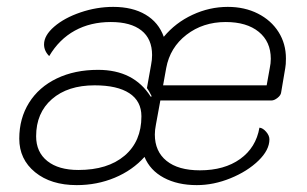

<svg xmlns="http://www.w3.org/2000/svg" viewBox="-20 -529 891 558"><path d="M36 -126Q36 -185 64.5 -230.5Q93 -276 145 -301Q197 -326 265 -326Q369 -326 418 -248L421 -249Q412 -267 407 -273L419 -340Q422 -355 422 -369Q422 -416 391 -440.5Q360 -465 302 -465Q243 -465 197.5 -440Q152 -415 123 -366Q108 -381 108 -400Q108 -426 137.5 -451.5Q167 -477 214 -493Q261 -509 309 -509Q365 -509 403 -486.5Q441 -464 456 -422Q490 -463 539.5 -486Q589 -509 642 -509Q691 -509 729.5 -489.5Q768 -470 789.5 -436Q811 -402 811 -359Q811 -341 809 -331L797 -260Q796 -252 786.5 -244.5Q777 -237 769 -237H446L433 -166Q430 -151 430 -138Q430 -89 464 -61.5Q498 -34 561 -34Q632 -34 678 -67Q724 -100 734 -158Q744 -157 753.5 -146Q763 -135 763 -124Q763 -93 731 -62Q699 -31 650 -11Q601 9 552 9Q496 9 456 -12.5Q416 -34 400 -73Q365 -34 313.5 -12.5Q262 9 203 9Q128 9 82 -28.5Q36 -66 36 -126ZM755 -281 764 -331Q767 -345 767 -358Q767 -408 732 -436.5Q697 -465 636 -465Q570 -465 522 -428Q474 -391 463 -331L454 -281ZM391 -191Q391 -235 356 -258Q321 -281 255 -281Q177 -281 131 -241Q85 -201 85 -133Q85 -87 117.5 -61Q150 -35 208 -35Q293 -35 342 -76.5Q391 -118 391 -191Z"/></svg>

Font: K2D Thin
Style: Italic
Weight: 100
Italic angle: -10°
Designer: Katatrad Aksorn Co.,Ltd.
Foundry: Cadson Demak Co.,Ltd.
Version: Version 1.000; ttfautohint (v1.6)